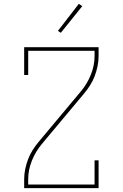

<svg xmlns="http://www.w3.org/2000/svg" viewBox="-20 -981 640 1001"><path d="M106 0V-46Q106 -73 111.5 -99.5Q117 -126 126.5 -151Q136 -176 150.5 -199Q165 -222 182 -242L402 -505Q434 -543 453.5 -591Q473 -639 473 -689V-716H127V-590H106V-735H494V-689Q494 -662 488.5 -635.5Q483 -609 473.5 -584Q464 -559 449.5 -536Q435 -513 418 -493L198 -230Q166 -192 146.5 -144Q127 -96 127 -46V-19H473V-145H494V0ZM297 -810 282 -820 391 -961 409 -949Z"/></svg>

Font: Iosevka Curly Slab ThEx
Style: Regular
Weight: 100
Width: 7
Monospace: yes
Designer: Belleve Invis
Foundry: Belleve Invis
Version: Version 11.1.0; ttfautohint (v1.8.3)